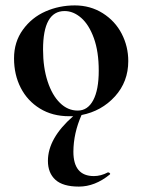

<svg xmlns="http://www.w3.org/2000/svg" viewBox="-20 -419 529 714"><path d="M220.2 -377.9Q140.1 -377.9 140.1 -234.9Q140.1 -168 157 -116.5Q173.8 -64.9 202.9 -36.4Q231.9 -7.8 269 -7.8Q306.2 -7.8 326.7 -46.4Q347.2 -85 347.2 -156Q347.2 -227.1 329.1 -277.1Q311 -327.1 282 -352.5Q252.9 -377.9 220.2 -377.9ZM329.1 235.8Q355 235.8 380.9 222.2H382.8Q385.7 222.2 388.4 225.1Q391.1 228 388.2 230Q333 274.9 273.4 274.9Q213.9 274.9 186 249.5Q158.2 224.1 158.2 179.2Q158.2 95.2 252 13.2H236.8Q174.8 13.2 128.4 -15.4Q82 -43.9 57.1 -92.5Q32.2 -141.1 32.2 -202.1Q32.2 -263.2 65.2 -308.6Q98.1 -354 149.2 -376.5Q200.2 -398.9 258.1 -398.9Q315.9 -398.9 362.1 -369.9Q408.2 -340.8 432.6 -293.5Q457 -246.1 457 -191.9Q457 -115.2 407.5 -60.5Q357.9 -5.9 283.2 8.8Q253.4 75.7 252.9 145Q252.9 235.8 329.1 235.8Z"/></svg>

Font: Cormorant-Bold
Style: Bold
Weight: 700
Designer: Christian Thalmann (Catharsis Fonts)
Version: Version 3.000